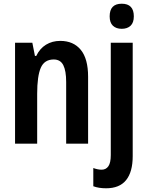

<svg xmlns="http://www.w3.org/2000/svg" viewBox="-20 -773 796 1033"><path d="M304 -553Q375 -553 414.5 -505Q454 -457 454 -360V0H336V-332Q336 -392 320.5 -422.5Q305 -453 269 -453Q219 -453 199.5 -408.5Q180 -364 180 -268V0H61V-543H154L168 -472H175Q194 -512 227.5 -532.5Q261 -553 304 -553ZM570 -685Q570 -753 635 -753Q700 -753 700 -685Q700 -651 682.5 -634.5Q665 -618 635 -618Q605 -618 587.5 -634.5Q570 -651 570 -685ZM551 240Q511 240 482 229V131Q506 140 527 140Q550 140 563 121.5Q576 103 576 61V-543H694V67Q694 152 658.5 196Q623 240 551 240Z"/></svg>

Font: Avrile Sans Condensed SemiBold
Style: Regular
Weight: 600
Width: 3
Designer: Monotype Design Team
Foundry: Monotype Imaging Inc.
Version: Version 2.001;September 10, 2019;FontCreator 11.5.0.2425 64-